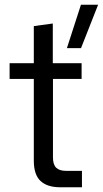

<svg xmlns="http://www.w3.org/2000/svg" viewBox="-20 -792 435 812"><path d="M262.9 -588.3 322.3 -771.9H394.9L322.6 -588.3ZM234.7 0Q180 0 151.5 -26.5Q123 -53 123 -112.7V-458.1H20.6V-524.7H123V-681.6L203.3 -692.6V-524.7H325.1V-458.1H204V-125.9Q204 -95.6 217.9 -82.5Q231.7 -69.4 259.4 -69.4H326.6V0Z"/></svg>

Font: Mona Sans ExtraLight
Style: Regular
Weight: 200
Designer: Deni Anggara
Foundry: GitHub
Version: Version 2.000